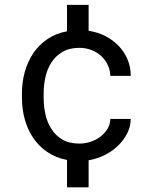

<svg xmlns="http://www.w3.org/2000/svg" viewBox="-20 -664 640 803"><path d="M312 -63.5Q269.5 -63.5 241 -80.3Q212.4 -97.2 195.3 -124.5Q177.7 -151.4 170.2 -185.3Q162.6 -219.2 162.6 -253.9V-274.4Q162.6 -308.6 170.2 -342.3Q177.7 -376 195.3 -403.3Q212.9 -430.2 241.5 -447Q270 -463.9 312 -463.9Q339.4 -463.9 363 -454.6Q386.7 -445.3 403.8 -429.2Q420.9 -413.1 430.9 -391.8Q440.9 -370.6 441.4 -346.7H526.9Q526.9 -382.3 513.9 -414.1Q501 -445.8 477.5 -470.7Q454.1 -495.6 421.9 -512.5Q389.6 -529.3 350.6 -535.2V-643.6H260.3V-533.2Q213.4 -524.4 178 -500.2Q142.6 -476.1 119.1 -441.4Q95.7 -406.2 83.7 -363.5Q71.8 -320.8 71.8 -274.4V-253.9Q71.8 -207.5 83.7 -164.6Q95.7 -121.6 119.1 -86.9Q142.6 -52.2 178 -28.1Q213.4 -3.9 260.3 4.9V119.6H350.6V6.3Q386.2 0.5 418.2 -15.6Q450.2 -31.7 474.1 -55.2Q498 -78.1 512.2 -106.7Q526.4 -135.3 526.9 -166.5H441.4Q440.9 -144.5 429.9 -125.7Q418.9 -106.9 400.9 -93.3Q382.8 -79.1 359.6 -71.3Q336.4 -63.5 312 -63.5Z"/></svg>

Font: Roboto Mono
Style: Regular
Weight: 400
Monospace: yes
Designer: Google
Version: Version 3.000